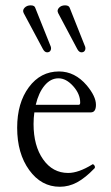

<svg xmlns="http://www.w3.org/2000/svg" viewBox="-20 -695 419 726"><path d="M158.2 -497.1Q148.9 -497.1 142.1 -509.8L69.8 -645Q64 -656.2 72.8 -665.5Q81.5 -674.8 96.2 -674.8Q111.3 -674.8 113.8 -664.1L169.9 -523.9Q175.3 -513.2 171.6 -505.1Q168 -497.1 158.2 -497.1ZM288.1 -497.1Q278.8 -497.1 272 -509.8L200.2 -645Q194.3 -656.2 202.9 -665.5Q211.4 -674.8 226.1 -674.8Q241.2 -674.8 244.1 -664.1L299.8 -523.9Q305.2 -513.2 301.5 -505.1Q297.9 -497.1 288.1 -497.1ZM206.1 11.2Q136.2 11.2 90.6 -51.8Q44.9 -114.7 44.9 -211.9Q44.9 -305.7 89.1 -365.2Q133.3 -424.8 203.1 -424.8Q263.2 -424.8 308.1 -372.1Q342.8 -330.6 342.8 -298.8Q342.8 -270 323.2 -270H109.9Q106.9 -249 106.9 -226.1Q106.9 -143.6 143.1 -92.3Q179.2 -41 237.8 -41Q276.9 -41 329.1 -73.2Q331.1 -75.2 334.2 -72.5Q337.4 -69.8 338.6 -65.9Q339.8 -62 337.9 -59.1Q302.2 -22 271.2 -5.4Q240.2 11.2 206.1 11.2ZM201.2 -398.9Q171.4 -398.9 148.7 -371.8Q126 -344.7 115.2 -298.8H277.8Q283.2 -298.8 283.2 -307.1Q283.2 -339.8 256.6 -369.4Q230 -398.9 201.2 -398.9Z"/></svg>

Font: Junicode SmCond Light
Style: Regular
Weight: 300
Width: 4
Designer: Peter S. Baker
Version: Version 2.206